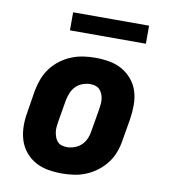

<svg xmlns="http://www.w3.org/2000/svg" viewBox="-81 -781 762 859"><g transform="rotate(10 300.0 -351.5)"><path d="M257 8Q225 8 193.5 2.5Q162 -3 135.5 -18Q109 -33 90 -56.5Q71 -80 62 -109Q53 -138 52.5 -170.5Q52 -203 58 -235L74 -335Q79 -362 89 -389Q99 -416 116 -439Q133 -462 156.5 -480Q180 -498 207 -509Q234 -520 261 -524Q288 -528 316 -528Q348 -528 379.5 -522.5Q411 -517 437.5 -502Q464 -487 483.5 -463.5Q503 -440 512 -411Q521 -382 521 -349.5Q521 -317 516 -285L499 -185Q495 -158 485 -131Q475 -104 457.5 -81Q440 -58 416.5 -40Q393 -22 366.5 -11Q340 0 312.5 4Q285 8 257 8ZM259 -112Q276 -112 294 -118.5Q312 -125 325.5 -138.5Q339 -152 346 -169.5Q353 -187 355 -204L372 -304Q374 -316 375 -328.5Q376 -341 374.5 -352.5Q373 -364 368.5 -374.5Q364 -385 356.5 -393Q349 -401 337.5 -404.5Q326 -408 314 -408Q297 -408 279 -401.5Q261 -395 248 -381.5Q235 -368 228 -350.5Q221 -333 218 -316L201 -216Q199 -204 198 -191.5Q197 -179 199 -167.5Q201 -156 205 -145.5Q209 -135 216.5 -127Q224 -119 235.5 -115.5Q247 -112 259 -112ZM182 -629V-711H527V-629Z"/></g></svg>

Font: Iosevka Etoile Heavy
Style: Italic
Weight: 900
Italic angle: -9°
Designer: Belleve Invis
Foundry: Belleve Invis
Version: Version 22.1.2; ttfautohint (v1.8.4)